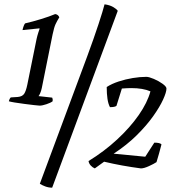

<svg xmlns="http://www.w3.org/2000/svg" viewBox="-20 -773 813 887"><path d="M163 -285Q157 -285 137 -287.5Q117 -290 92.5 -293Q68 -296 47.5 -299.5Q27 -303 21 -305Q22 -311 25 -316.5Q28 -322 30 -323L62 -325Q83 -327 91.5 -339.5Q100 -352 106 -381L149 -593Q152 -607 157 -622.5Q162 -638 163 -640L162 -642L84 -634Q86 -644 89.5 -653Q93 -662 96 -665Q131 -673 170 -685Q209 -697 235 -708Q249 -706 254 -693Q243 -675 236.5 -661Q230 -647 223 -614L173 -366Q170 -352 165.5 -342Q161 -332 158 -329L221 -322Q222 -320 223 -316Q224 -312 223 -305Q214 -298 194.5 -291.5Q175 -285 163 -285ZM221 94Q204 94 188.5 88Q173 82 164 76L383 -513Q414 -597 435 -661Q456 -725 463 -753Q486 -750 502 -741Q518 -732 524 -723ZM418 5Q408 1 399.5 -8Q391 -17 389 -29Q461 -73 521 -128.5Q581 -184 621 -241.5Q661 -299 675 -351Q640 -366 587 -366Q577 -366 566 -365.5Q555 -365 543 -364L518 -284Q511 -278 488 -278Q480 -293 476.5 -316.5Q473 -340 473 -371Q496 -386 528 -396.5Q560 -407 593.5 -412.5Q627 -418 656 -418Q668 -418 690.5 -408.5Q713 -399 731 -386Q749 -373 749 -364Q749 -347 733.5 -313Q718 -279 687.5 -236Q657 -193 611.5 -148Q566 -103 505 -63L651 -49L693 -114Q719 -114 726 -106Q720 -82 714.5 -63Q709 -44 703 -24Q691 -16 668 -5.5Q645 5 631 5Q586 -1 544.5 -8.5Q503 -16 461 -26Z"/></svg>

Font: Texturina 72pt 72pt Regular
Style: Italic
Weight: 400
Italic angle: -11°
Designer: Guillermo Torres Carreño
Foundry: Omnibus-Type
Version: Version 1.002; ttfautohint (v1.8.3)